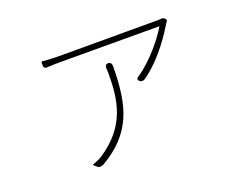

<svg xmlns="http://www.w3.org/2000/svg" viewBox="-94 -701 1168 926"><g transform="rotate(-20 490.0 -238.0)"><path d="M514 -521C395 -521 280 -521 267 -521C243 -521 214 -523 190 -525C187 -526 185 -524 185 -520V-508V-505C185 -495 191 -489 200 -490C221 -491 246 -492 267 -492C293 -492 717 -491 779 -491C749 -440 677 -348 602 -299C589 -291 588 -283 601 -274C608 -269 619 -271 626 -276C724 -345 793 -457 814 -492C816 -495 819 -499 821 -502C823 -506 823 -510 819 -514L815 -517C811 -521 804 -523 798 -522C792 -521 786 -521 781 -521C755 -521 633 -521 514 -521ZM461 -128C492 -196 502 -280 503 -386C503 -398 498 -408 486 -408C473 -408 468 -400 469 -387C470 -378 470 -369 470 -361C470 -228 454 -99 301 3C287 12 269 20 253 25C249 26 248 29 252 32L263 41L265 43C273 50 285 50 298 43C380 -5 430 -60 461 -128Z"/></g></svg>

Font: GenSenRounded2 TW EL
Style: Regular
Weight: 250
Version: Version 2.100;PS 2.1;hotconv 16.6.51;makeotf.lib2.5.65220 DE